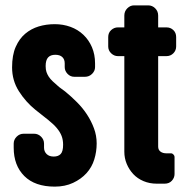

<svg xmlns="http://www.w3.org/2000/svg" viewBox="-20 -684 702 715"><path d="M340 -150Q340 -119 331 -90Q322 -61 302 -39Q282 -17 252 -3Q222 11 184 11Q110 11 70.5 -28.5Q31 -68 31 -134V-149Q31 -164 42 -175Q53 -186 68 -186H107Q122 -186 133 -175Q144 -164 144 -149V-134Q144 -120 153.5 -110.5Q163 -101 180 -101Q197 -101 206 -110.5Q215 -120 215 -145Q215 -163 209.5 -177.5Q204 -192 192 -206.5Q180 -221 160 -237Q140 -253 112 -275Q76 -304 50.5 -344Q25 -384 25 -433Q25 -479 38.5 -509.5Q52 -540 74 -558.5Q96 -577 124 -585.5Q152 -594 184 -594Q215 -594 242.5 -584Q270 -574 290.5 -554.5Q311 -535 322.5 -508Q334 -481 334 -448V-434Q334 -420 323 -409Q312 -398 296 -398H257Q242 -398 231.5 -409Q221 -420 221 -434V-448Q221 -463 212 -471.5Q203 -480 186 -480Q168 -480 159 -470Q150 -460 150 -438Q150 -425 153 -416Q156 -407 161.5 -398.5Q167 -390 176.5 -381Q186 -372 200 -360L223 -343Q245 -325 266.5 -303.5Q288 -282 304 -257.5Q320 -233 330 -206Q340 -179 340 -150ZM636 -511Q636 -496 625.5 -485.5Q615 -475 600 -475H569V-138Q569 -126 577.5 -119.5Q586 -113 600 -113H617Q622 -113 626 -108.5Q630 -104 630 -100V-36Q630 -22 620 -11Q610 0 593 0H564Q537 0 514.5 -9.5Q492 -19 476.5 -35.5Q461 -52 452 -73.5Q443 -95 443 -119V-475H419Q405 -475 394 -485.5Q383 -496 383 -511V-546Q383 -562 394 -572Q405 -582 419 -582H443V-626Q443 -642 454 -653Q465 -664 479 -664H532Q547 -664 558 -653Q569 -642 569 -626V-582H600Q615 -582 625.5 -572Q636 -562 636 -546Z"/></svg>

Font: H.H. Samuel
Style: Regular
Weight: 900
Width: 1
Designer: deFharo
Foundry: deFharo
Version: Version 1.009